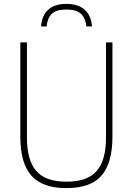

<svg xmlns="http://www.w3.org/2000/svg" viewBox="-20 -958 682 987"><path d="M322 9Q198 9 141.2 -55.2Q84.5 -119.5 84.5 -255.5V-740H118.5V-250.5Q118.5 -134.5 166.2 -79.2Q214 -24 322 -24Q429.5 -24 477.2 -79.2Q525 -134.5 525 -250.5V-740H558V-255.5Q558 -119.5 501.8 -55.2Q445.5 9 322 9ZM191 -822Q195 -878 227.5 -908Q260 -938 321 -938Q382 -938 415.5 -907.8Q449 -877.5 453 -822H424.5Q419 -866.5 395.5 -887.8Q372 -909 321 -909Q270 -909 247 -887.8Q224 -866.5 219.5 -822Z"/></svg>

Font: Encode Sans SmCnd Th
Style: Regular
Weight: 100
Width: 4
Designer: Multiple Designers
Foundry: Impallari Type
Version: Version 3.002; ttfautohint (v1.8.3) -l 8 -r 50 -G 200 -x 14 